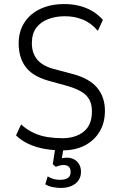

<svg xmlns="http://www.w3.org/2000/svg" viewBox="-20 -733 595 946"><path d="M286 8Q242 8 199.5 0.5Q157 -7 120.5 -24Q84 -41 59 -66L84 -120Q112 -94 145.5 -78.5Q179 -63 215 -57.5Q251 -52 287 -52Q352 -52 392.5 -84.5Q433 -117 433 -184Q433 -219 420 -242.5Q407 -266 380.5 -281.5Q354 -297 314 -309L216 -336Q138 -359 105 -405Q72 -451 72 -519Q72 -579 100.5 -622.5Q129 -666 179.5 -689.5Q230 -713 297 -713Q337 -713 372 -704Q407 -695 435.5 -678Q464 -661 487 -635L462 -581Q429 -620 388 -636.5Q347 -653 300 -653Q254 -653 216.5 -638.5Q179 -624 158 -595Q137 -566 137 -520Q137 -474 161 -442.5Q185 -411 238 -395L336 -369Q420 -347 458.5 -301Q497 -255 497 -187Q497 -128 470.5 -84Q444 -40 397 -16Q350 8 286 8ZM280 193Q260 193 238.5 188.5Q217 184 203 175L215 136Q228 144 242.5 148.5Q257 153 274 153Q302 153 315 143.5Q328 134 328 114Q328 97 319 88.5Q310 80 293 80Q285 80 274.5 82.5Q264 85 255 89L240 76L255 -20H296L283 57L264 52Q272 48 285 46Q298 44 311 44Q330 44 345.5 52.5Q361 61 370 76.5Q379 92 379 114Q379 138 366.5 156Q354 174 331.5 183.5Q309 193 280 193Z"/></svg>

Font: Nunito Sans 7pt Condensed Light
Style: Regular
Weight: 300
Width: 3
Designer: Vernon Adams
Foundry: Vernon Adams
Version: Version 3.101;gftools[0.9.27]